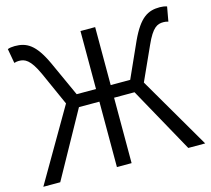

<svg xmlns="http://www.w3.org/2000/svg" viewBox="-106 -871 1098 998"><g transform="rotate(-15 443.0 -372.5)"><path d="M8 0H99L294 -352H404V0H483V-352H593L788 0H879L653 -388L735 -569C773 -654 799 -665 832 -665C839 -665 849 -664 858 -661L872 -739C861 -743 847 -745 834 -745C770 -745 725 -721 673 -609L588 -420H483V-732H404V-420H300L214 -609C162 -721 117 -745 53 -745C39 -745 25 -743 15 -739L29 -661C38 -664 48 -665 54 -665C86 -665 114 -654 153 -569L234 -388Z"/></g></svg>

Font: Noto Sans CJK HK DemiLight
Style: Regular
Weight: 350
Designer: Ryoko NISHIZUKA 西塚涼子 (kana, bopomofo & ideographs); Paul D. Hunt (Latin, Greek & Cyrillic); Sandoll Communications 산돌커뮤니
Foundry: Adobe
Version: Version 2.004;hotconv 1.0.118;makeotfexe 2.5.65603